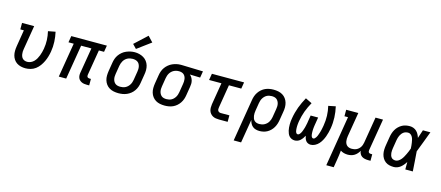

<svg xmlns="http://www.w3.org/2000/svg" viewBox="-61 -1491 5521 2403"><g transform="rotate(15 2700.0 -290.0)"><path d="M249 8Q219 8 190 1Q161 -6 137.5 -21.5Q114 -37 98 -61Q82 -85 75 -112.5Q68 -140 68.5 -170.5Q69 -201 74 -231L109 -446H63V-530H220L168 -217Q165 -201 164.5 -184.5Q164 -168 166.5 -152Q169 -136 175 -121.5Q181 -107 192.5 -96.5Q204 -86 219 -81Q234 -76 251 -76Q274 -76 296.5 -86Q319 -96 336.5 -114Q354 -132 366 -153.5Q378 -175 386.5 -197.5Q395 -220 401 -243Q407 -266 411 -289Q421 -347 418.5 -403Q416 -459 403 -514L497 -532Q511 -470 514 -406Q517 -342 506 -276Q500 -242 490.5 -209.5Q481 -177 466 -145Q451 -113 429.5 -83.5Q408 -54 379.5 -32.5Q351 -11 316.5 -1.5Q282 8 249 8Z M1045 8Q1028 8 1011 5.5Q994 3 979 -4Q964 -11 952 -22.5Q940 -34 934 -49Q928 -64 927 -81Q926 -98 929 -116L984 -446H851L777 0H681L755 -446H687L701 -530H1162L1148 -446H1081L1026 -116Q1024 -108 1025.5 -100Q1027 -92 1031.5 -86.5Q1036 -81 1043.5 -78.5Q1051 -76 1059 -76H1077V8Z M1454 8Q1423 8 1393 2Q1363 -4 1337.5 -19Q1312 -34 1294.5 -57.5Q1277 -81 1268.5 -109.5Q1260 -138 1260.5 -169Q1261 -200 1266 -231L1284 -341Q1288 -368 1297.5 -395Q1307 -422 1324 -445.5Q1341 -469 1364 -488Q1387 -507 1413.5 -518Q1440 -529 1467 -535Q1494 -541 1522 -541Q1553 -541 1582.5 -533.5Q1612 -526 1637 -511Q1662 -496 1680 -472.5Q1698 -449 1706.5 -420.5Q1715 -392 1715 -361Q1715 -330 1709 -299L1691 -189Q1687 -162 1677.5 -135.5Q1668 -109 1651.5 -85Q1635 -61 1612 -42.5Q1589 -24 1562.5 -12.5Q1536 -1 1508.5 3.5Q1481 8 1454 8ZM1455 -76Q1472 -76 1489 -79Q1506 -82 1522 -90Q1538 -98 1551 -110.5Q1564 -123 1573.5 -138Q1583 -153 1588.5 -169.5Q1594 -186 1597 -203L1615 -313Q1618 -330 1618.5 -347.5Q1619 -365 1615.5 -381.5Q1612 -398 1604 -412.5Q1596 -427 1582.5 -436.5Q1569 -446 1552 -450Q1535 -454 1518 -454Q1501 -454 1484.5 -450.5Q1468 -447 1452 -439Q1436 -431 1423 -418.5Q1410 -406 1401 -391Q1392 -376 1386.5 -360Q1381 -344 1378 -327L1360 -217Q1357 -200 1356.5 -182.5Q1356 -165 1359.5 -149Q1363 -133 1371 -118.5Q1379 -104 1392 -94Q1405 -84 1421.5 -80Q1438 -76 1455 -76Q1455 -76 1455 -76Q1455 -76 1455 -76ZM1524 -584 1474 -636 1635 -785 1701 -715Z M2053 8Q2022 8 1992 2Q1962 -4 1937 -19Q1912 -34 1894.5 -57.5Q1877 -81 1868.5 -109.5Q1860 -138 1860.5 -169Q1861 -200 1866 -231L1884 -341Q1888 -368 1897.5 -394Q1907 -420 1923.5 -443Q1940 -466 1962.5 -484.5Q1985 -503 2010.5 -514.5Q2036 -526 2063 -532Q2090 -538 2117 -538Q2121 -538 2125 -538Q2129 -538 2133 -538L2407 -530L2393 -446L2259 -450Q2274 -437 2284.5 -420Q2295 -403 2300.5 -383Q2306 -363 2305.5 -341.5Q2305 -320 2301 -299L2283 -189Q2279 -162 2270 -136Q2261 -110 2245 -86Q2229 -62 2207 -43Q2185 -24 2159.5 -12.5Q2134 -1 2106.5 3.5Q2079 8 2053 8ZM2054 -76Q2071 -76 2087.5 -79.5Q2104 -83 2119 -91Q2134 -99 2146.5 -112Q2159 -125 2167.5 -139.5Q2176 -154 2181 -170Q2186 -186 2189 -203L2207 -313Q2210 -329 2210.5 -345.5Q2211 -362 2209 -377Q2207 -392 2200.5 -406.5Q2194 -421 2183.5 -431.5Q2173 -442 2158 -447.5Q2143 -453 2127 -454H2119Q2117 -454 2115 -454Q2113 -454 2111 -454Q2095 -454 2078.5 -449.5Q2062 -445 2047.5 -437Q2033 -429 2020.5 -416.5Q2008 -404 1999.5 -389.5Q1991 -375 1986 -359Q1981 -343 1978 -327L1960 -217Q1957 -200 1956.5 -182.5Q1956 -165 1959.5 -149Q1963 -133 1971 -118.5Q1979 -104 1991.5 -94Q2004 -84 2020.5 -80Q2037 -76 2054 -76Z M2757 0Q2735 0 2714 -3.5Q2693 -7 2675.5 -16.5Q2658 -26 2644.5 -42Q2631 -58 2625 -77.5Q2619 -97 2619 -118.5Q2619 -140 2622 -162L2669 -446H2509L2523 -530H2940L2926 -446H2766L2717 -148Q2715 -136 2715 -124.5Q2715 -113 2720 -103.5Q2725 -94 2735.5 -89Q2746 -84 2757 -84H2869V0Z M3002 205 3092 -341Q3096 -368 3105 -394Q3114 -420 3130 -444Q3146 -468 3168 -487Q3190 -506 3215.5 -517.5Q3241 -529 3268.5 -533.5Q3296 -538 3322 -538Q3353 -538 3383 -532Q3413 -526 3438 -511Q3463 -496 3480.5 -472.5Q3498 -449 3506.5 -420.5Q3515 -392 3515 -361Q3515 -330 3509 -299L3491 -189Q3487 -164 3479 -139Q3471 -114 3457.5 -91Q3444 -68 3424.5 -48.5Q3405 -29 3381.5 -16Q3358 -3 3332.5 2.5Q3307 8 3282 8Q3257 8 3233.5 1.5Q3210 -5 3192.5 -20Q3175 -35 3164.5 -56Q3154 -77 3149 -100L3098 205ZM3257 -76Q3274 -76 3290.5 -79.5Q3307 -83 3322.5 -91Q3338 -99 3351.5 -111.5Q3365 -124 3374 -139Q3383 -154 3388.5 -170Q3394 -186 3397 -203L3415 -313Q3418 -330 3418.5 -347.5Q3419 -365 3415.5 -381Q3412 -397 3404 -411.5Q3396 -426 3383.5 -436Q3371 -446 3354.5 -450Q3338 -454 3321 -454Q3305 -454 3288 -450.5Q3271 -447 3256 -439Q3241 -431 3228.5 -418Q3216 -405 3207.5 -390.5Q3199 -376 3194 -360Q3189 -344 3186 -327L3170 -228Q3167 -210 3166 -192.5Q3165 -175 3167.5 -158Q3170 -141 3176 -125Q3182 -109 3194 -97.5Q3206 -86 3222.5 -81Q3239 -76 3257 -76Z M3739 8Q3718 8 3699.5 0Q3681 -8 3668 -22Q3655 -36 3647.5 -54Q3640 -72 3635.5 -91Q3631 -110 3629.5 -130.5Q3628 -151 3628 -171.5Q3628 -192 3630 -213Q3632 -234 3636 -254Q3642 -291 3652 -328Q3662 -365 3675 -400.5Q3688 -436 3704.5 -470.5Q3721 -505 3739 -538L3823 -497Q3806 -467 3791.5 -436Q3777 -405 3765 -373Q3753 -341 3744.5 -308Q3736 -275 3730 -242Q3728 -230 3726.5 -218.5Q3725 -207 3724 -195.5Q3723 -184 3722.5 -172.5Q3722 -161 3722.5 -149.5Q3723 -138 3724 -126.5Q3725 -115 3728 -104.5Q3731 -94 3737.5 -85Q3744 -76 3756 -76Q3766 -76 3775 -84Q3784 -92 3790 -101.5Q3796 -111 3800.5 -121Q3805 -131 3808.5 -141Q3812 -151 3815.5 -161.5Q3819 -172 3822 -182Q3825 -192 3827 -202.5Q3829 -213 3831.5 -223.5Q3834 -234 3836 -244.5Q3838 -255 3839 -265L3852 -345H3949L3936 -265Q3934 -255 3932.5 -244.5Q3931 -234 3929.5 -223.5Q3928 -213 3927 -202.5Q3926 -192 3925.5 -182Q3925 -172 3925 -161.5Q3925 -151 3925.5 -141Q3926 -131 3927 -121Q3928 -111 3931 -101.5Q3934 -92 3940.5 -84Q3947 -76 3957 -76Q3968 -76 3976.5 -84.5Q3985 -93 3991 -102Q3997 -111 4001.5 -121Q4006 -131 4009.5 -141.5Q4013 -152 4016.5 -162Q4020 -172 4023 -182.5Q4026 -193 4028.5 -203.5Q4031 -214 4033 -224Q4035 -234 4037 -244.5Q4039 -255 4041 -266Q4052 -331 4050 -394Q4048 -457 4033 -519L4126 -538Q4142 -469 4145 -398Q4148 -327 4136 -255Q4131 -227 4124 -199Q4117 -171 4107 -144Q4097 -117 4082.5 -90.5Q4068 -64 4048 -42Q4028 -20 4000.5 -6Q3973 8 3945 8Q3927 8 3910.5 0.5Q3894 -7 3883.5 -20.5Q3873 -34 3867 -51Q3861 -68 3858 -85Q3849 -67 3837 -50.5Q3825 -34 3810 -20Q3795 -6 3776.5 1Q3758 8 3739 8Z M4202 205 4309 -446H4263V-530H4420L4368 -217Q4365 -200 4364.5 -183Q4364 -166 4366.5 -150Q4369 -134 4376 -119.5Q4383 -105 4395 -95Q4407 -85 4423 -80.5Q4439 -76 4456 -76Q4472 -76 4487.5 -79Q4503 -82 4517.5 -89Q4532 -96 4544.5 -107.5Q4557 -119 4565.5 -132.5Q4574 -146 4579 -161.5Q4584 -177 4587 -192L4643 -530H4740L4671 -116Q4670 -108 4671 -100Q4672 -92 4676.5 -86.5Q4681 -81 4688.5 -78.5Q4696 -76 4704 -76H4722V8H4690Q4669 8 4647.5 3.5Q4626 -1 4609.5 -12Q4593 -23 4583 -41.5Q4573 -60 4572 -81Q4561 -61 4545.5 -43.5Q4530 -26 4510.5 -14Q4491 -2 4469 3Q4447 8 4426 8Q4400 8 4375.5 1.5Q4351 -5 4331 -19Q4328 12 4324 42Q4320 72 4315 102L4298 205Z M5022 8Q4992 8 4964 1.5Q4936 -5 4913.5 -22Q4891 -39 4877 -63Q4863 -87 4857 -114.5Q4851 -142 4852 -172Q4853 -202 4858 -231L4876 -341Q4880 -366 4888 -391Q4896 -416 4909.5 -439.5Q4923 -463 4943 -482.5Q4963 -502 4986.5 -515Q5010 -528 5035.5 -533Q5061 -538 5087 -538Q5112 -538 5135 -529Q5158 -520 5175 -503.5Q5192 -487 5203 -466Q5214 -445 5221 -422Q5230 -449 5239 -476Q5248 -503 5257 -530H5354Q5328 -462 5302.5 -393Q5277 -324 5250 -256Q5256 -192 5259.5 -128Q5263 -64 5268 0H5171Q5171 -24 5171 -48Q5171 -72 5171 -96Q5158 -76 5142.5 -57Q5127 -38 5108 -23Q5089 -8 5066.5 0Q5044 8 5022 8ZM5022 -76Q5042 -76 5061 -88.5Q5080 -101 5093.5 -117.5Q5107 -134 5117.5 -153Q5128 -172 5137.5 -191.5Q5147 -211 5155 -230.5Q5163 -250 5170 -270Q5169 -289 5167.5 -307.5Q5166 -326 5163 -344.5Q5160 -363 5156 -381Q5152 -399 5143.5 -415Q5135 -431 5120.5 -442.5Q5106 -454 5087 -454Q5072 -454 5056.5 -450Q5041 -446 5028 -436.5Q5015 -427 5005 -414Q4995 -401 4988 -386.5Q4981 -372 4977 -357Q4973 -342 4970 -327L4952 -217Q4950 -202 4948.5 -186Q4947 -170 4948.5 -154.5Q4950 -139 4954.5 -124.5Q4959 -110 4968 -98.5Q4977 -87 4991.5 -81.5Q5006 -76 5022 -76Z"/></g></svg>

Font: Iosevka Slab Medium Extended
Style: Italic
Weight: 500
Width: 7
Italic angle: -9°
Monospace: yes
Designer: Belleve Invis
Foundry: Belleve Invis
Version: Version 11.1.0; ttfautohint (v1.8.3)